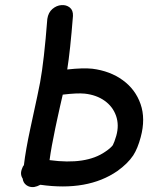

<svg xmlns="http://www.w3.org/2000/svg" viewBox="-20 -739 631 771"><path d="M117 12Q129 10 142 3Q332 30 451 -52Q493 -82 515 -115Q533 -143 545 -188Q565 -262 544.5 -321Q524 -380 473 -417Q422 -454 351 -463Q313 -467 250 -460Q262 -535 273 -675Q274 -698 260 -709Q246 -720 226.5 -718.5Q207 -717 190.5 -703Q174 -689 170 -663Q157 -495 141 -408Q138 -389 102 -224Q83 -136 76 -76Q71 -70 69 -63Q59 -40 71 -22Q73 -5 86 4.5Q99 14 117 12ZM179 -96Q186 -148 202 -224Q204 -233 209.5 -259Q215 -285 221.5 -313.5Q228 -342 232 -359Q290 -366 320 -363Q367 -358 400 -334.5Q433 -311 446 -274Q459 -237 447 -194Q439 -167 433 -156Q424 -144 403 -130Q326 -76 179 -96Z"/></svg>

Font: Balsamiq Sans
Style: Italic
Weight: 400
Italic angle: -12°
Designer: Michael Angeles
Foundry: Balsamiq SRL
Version: Version 1.020; ttfautohint (v1.8.4.7-5d5b);gftools[0.9.26]